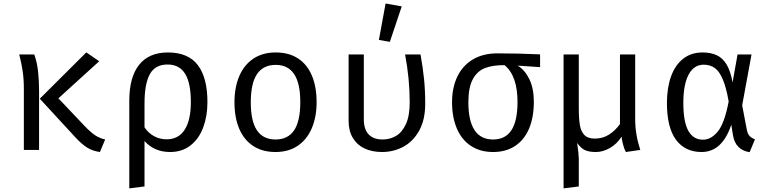

<svg xmlns="http://www.w3.org/2000/svg" viewBox="-20 -848 4348 1086"><path d="M468.2 -551.8 541 -501.5 310.3 -291.8 461 -132.8Q494.4 -98.5 519 -82.3Q543.6 -66.2 574.9 -59L545.1 11.8Q503.6 6.2 472.8 -13.3Q442.1 -32.8 408.2 -69.2L205.1 -289.7ZM173.8 -540Q189.7 -495.9 195.4 -443.3Q201 -390.8 201 -332.8V0H114.9V-349.2Q114.9 -400 108.2 -445.6Q101.5 -491.3 88.7 -540Z M1153.3 -270.3Q1153.3 -192.3 1129.7 -128.2Q1106.2 -64.1 1058.5 -26.2Q1010.8 11.8 942.1 11.8Q852.8 11.8 797.4 -50.3V206.7L711.3 217.4V-277.4Q711.3 -411.8 766.9 -481.5Q822.6 -551.3 929.7 -551.3Q1044.6 -551.3 1099 -479.7Q1153.3 -408.2 1153.3 -270.3ZM797.4 -263.6V-127.7Q819 -95.4 851.5 -77.7Q884.1 -60 922.6 -60Q989.2 -60 1024.4 -114.1Q1059.5 -168.2 1059.5 -270.8Q1059.5 -377.9 1027.2 -430.5Q994.9 -483.1 927.7 -483.1Q857.4 -483.1 827.4 -428.2Q797.4 -373.3 797.4 -263.6Z M1770.8 -270.3Q1770.8 -186.7 1743.8 -123.1Q1716.9 -59.5 1664.6 -23.8Q1612.3 11.8 1538.5 11.8Q1463.6 11.8 1411.5 -22.8Q1359.5 -57.4 1332.8 -120.5Q1306.2 -183.6 1306.2 -269.2Q1306.2 -353.3 1333.1 -416.9Q1360 -480.5 1412.6 -515.9Q1465.1 -551.3 1539.5 -551.3Q1614.4 -551.3 1666.2 -517.2Q1717.9 -483.1 1744.4 -419.7Q1770.8 -356.4 1770.8 -270.3ZM1398.5 -269.2Q1398.5 -163.1 1433.3 -111Q1468.2 -59 1538.5 -59Q1608.7 -59 1643.6 -111Q1678.5 -163.1 1678.5 -270.3Q1678.5 -376.9 1643.6 -429Q1608.7 -481 1539.5 -481Q1469.2 -481 1433.8 -429Q1398.5 -376.9 1398.5 -269.2Z M2358.5 -540Q2371.8 -466.7 2378.5 -401.3Q2385.1 -335.9 2385.1 -261.5Q2385.1 -170.3 2350.8 -108.7Q2316.4 -47.2 2261 -17.7Q2205.6 11.8 2141 11.8Q2085.1 11.8 2042.6 -7.9Q2000 -27.7 1975.9 -67.4Q1951.8 -107.2 1951.8 -165.1V-540H2037.9V-172.8Q2037.9 -115.9 2065.6 -87.4Q2093.3 -59 2144.1 -59Q2184.6 -59 2219 -78.5Q2253.3 -97.9 2275.4 -144.9Q2297.4 -191.8 2297.4 -269.2Q2297.4 -401 2271.3 -540ZM2123.1 -622.1 2161 -828.2 2252.3 -811.8 2185.1 -611.3Z M3034.9 -468.2 2908.2 -476.9Q2949.2 -451.8 2974.4 -399.7Q2999.5 -347.7 2999.5 -272.3Q2999.5 -184.6 2972.6 -120.8Q2945.6 -56.9 2893.8 -22.6Q2842.1 11.8 2769.2 11.8Q2695.9 11.8 2643.6 -22.8Q2591.3 -57.4 2564.1 -121Q2536.9 -184.6 2536.9 -269.7Q2536.9 -353.3 2567.2 -415.6Q2597.4 -477.9 2655.1 -512.1Q2712.8 -546.2 2793.3 -546.2Q2911.8 -546.2 3034.9 -540.5ZM2907.2 -270.8Q2907.2 -419.5 2833.8 -479.5Q2767.7 -480 2723.6 -463.1Q2679.5 -446.2 2654.4 -400Q2629.2 -353.8 2629.2 -269.7Q2629.2 -59 2769.2 -59Q2837.9 -59 2872.6 -111.3Q2907.2 -163.6 2907.2 -270.8Z M3572.8 -171.8Q3572.8 -88.2 3601.5 0L3520 11.8Q3512.3 -1 3505.1 -27.4Q3497.9 -53.8 3495.4 -74.9Q3471.3 -35.4 3431.3 -11.8Q3391.3 11.8 3350.8 11.8Q3310.3 11.8 3287.4 0.5Q3264.6 -10.8 3244.6 -39.5Q3253.8 26.2 3253.8 49.7V206.7L3167.7 217.4V-540H3253.8V-237.4Q3253.8 -175.9 3260 -140Q3266.2 -104.1 3285.6 -84.1Q3305.1 -64.1 3344.6 -64.1Q3389.7 -64.1 3425.1 -86.9Q3460.5 -109.7 3486.7 -146.2V-540H3572.8Z M4123.6 -382.1 4151.8 -540H4230.8L4177.9 -252.3L4204.6 -112.3Q4208.7 -91.3 4219.2 -79.5Q4229.7 -67.7 4250.3 -60L4220 12.8Q4139 0 4125.6 -84.6L4116.4 -142.6Q4065.1 11.8 3948.2 11.8Q3854.4 11.8 3803.3 -57.9Q3752.3 -127.7 3752.3 -265.1Q3752.3 -349.7 3775.1 -414.4Q3797.9 -479 3843.3 -515.1Q3888.7 -551.3 3953.8 -551.3Q4001 -551.3 4034.6 -535.4Q4068.2 -519.5 4090.3 -482.3Q4112.3 -445.1 4123.6 -382.1ZM3845.1 -265.1Q3845.1 -159.5 3873.1 -108.7Q3901 -57.9 3956.4 -57.9Q4002.1 -57.9 4040 -104.1Q4077.9 -150.3 4101.5 -273.8Q4087.7 -354.4 4067.9 -400Q4048.2 -445.6 4022.3 -463.8Q3996.4 -482.1 3960.5 -482.1Q3905.1 -482.1 3875.1 -426.2Q3845.1 -370.3 3845.1 -265.1Z"/></svg>

Font: Fira Code
Style: Regular
Weight: 400
Designer: Carrois Corporate, Edenspiekermann AG, Nikita Prokopov
Foundry: Carrois Corporate, Edenspiekermann AG, Nikita Prokopov
Version: Version 5.002